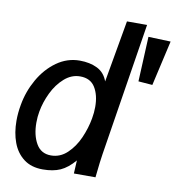

<svg xmlns="http://www.w3.org/2000/svg" viewBox="-87 -869 882 954"><g transform="rotate(10 354.0 -391.5)"><path d="M21.5 -209Q21.5 -249 29 -289.5Q41 -359 76 -420.5Q111 -482 164 -519.8Q217 -557.5 280 -557.5Q331 -557.5 368.5 -539Q406 -520.5 421.5 -477.5L476.5 -790H578L471.5 -119Q465.5 -81 459 -18.5L457 0H348L351.5 -66.5Q316.5 -25.5 280.2 -9.2Q244 7 191.5 7Q133.5 7 95.5 -22Q57.5 -51 39.5 -99.8Q21.5 -148.5 21.5 -209ZM389.5 -285Q395 -315 395 -344Q395 -403.5 371.2 -442Q347.5 -480.5 295.5 -480.5Q252 -480.5 216 -448.8Q180 -417 157 -369.2Q134 -321.5 125.5 -273Q120.5 -246.5 120.5 -216.5Q120.5 -153.5 145 -111Q169.5 -68.5 219.5 -68.5Q266 -68.5 301.5 -102Q337 -135.5 358.8 -185Q380.5 -234.5 389.5 -285ZM584.5 -506.5 595 -733 707.5 -729 655.5 -501Z"/></g></svg>

Font: JuliaMono Medium
Style: Italic
Weight: 500
Italic angle: -9°
Monospace: yes
Designer: cormullion
Foundry: corm
Version: Version 0.054; ttfautohint (v1.8.4)